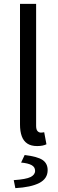

<svg xmlns="http://www.w3.org/2000/svg" viewBox="-20 -732 295 978"><path d="M169.1 12Q138.2 12 118.9 -0.9Q99.6 -13.9 90.8 -38.3Q81.9 -62.7 81.9 -97.4V-712.2H164V-91.4Q164 -71.7 171.3 -64.1Q178.5 -56.5 188.5 -56.5Q192.1 -56.5 195.6 -57Q199.1 -57.5 205.1 -58.5L216.6 2.9Q208.2 7.2 196.3 9.6Q184.5 12 169.1 12ZM58.2 226.3 50 185.6Q112.7 181.3 135.8 169.7Q158.8 158 158.8 138.2Q158.8 118.6 140.6 108.9Q122.4 99.1 87.5 96.1L105.6 57.6Q171.3 65.5 197 83Q222.7 100.5 222.7 134.7Q222.7 178 180.2 200Q137.6 222 58.2 226.3Z"/></svg>

Font: Source Sans 3 Variable
Style: Regular
Weight: 200
Designer: Paul D. Hunt
Foundry: Adobe Systems Incorporated
Version: Version 3.026